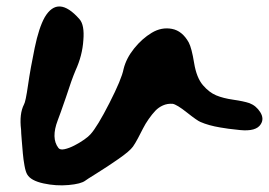

<svg xmlns="http://www.w3.org/2000/svg" viewBox="-20 -571 829 592"><path d="M659 -178Q623 -184 598 -195Q588 -199 556.5 -224Q525 -249 512 -251Q496 -252 482.5 -246Q469 -240 459 -229.5Q449 -219 438.5 -204Q428 -189 421 -175Q414 -161 405.5 -145Q397 -129 390 -119Q380 -105 345.5 -81Q311 -57 278 -36.5Q245 -16 243 -14Q230 -4 191.5 -0.5Q153 3 114 -5.5Q75 -14 64 -33Q59 -41 55.5 -60.5Q52 -80 50.5 -97.5Q49 -115 47 -139Q45 -163 45 -171Q39 -220 54 -249Q59 -257 66.5 -309Q74 -361 87 -423.5Q100 -486 118 -518Q159 -587 225 -512Q241 -494 237 -447Q234 -400 213 -354Q201 -326 183 -270Q164 -215 158 -200Q137 -145 160 -115Q165 -108 179 -111Q193 -114 209.5 -122.5Q226 -131 239.5 -140.5Q253 -150 259 -157Q280 -180 317.5 -253.5Q355 -327 361 -358Q369 -391 393.5 -421.5Q418 -452 448 -470Q478 -488 510 -482Q542 -476 562 -440Q571 -423 578.5 -377Q586 -331 606 -308Q625 -286 646.5 -277Q668 -268 699.5 -263.5Q731 -259 749 -253Q770 -245 782.5 -225Q795 -205 784 -188Q770 -165 720 -170Q680 -174 659 -178Z"/></svg>

Font: Beth Ellen
Style: Regular
Weight: 400
Designer: Alyson Diaz
Version: Version 2.000